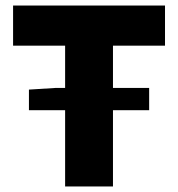

<svg xmlns="http://www.w3.org/2000/svg" viewBox="-20 -670 640 690"><path d="M84 -274V-348L180 -354H214V-506H27V-650H573V-506H386V-354H516V-274H386V0H214V-274Z"/></svg>

Font: Source Code Pro Black
Style: Regular
Weight: 900
Monospace: yes
Designer: Paul D. Hunt, Teo Tuominen
Foundry: Adobe Systems Incorporated
Version: Version 2.030;PS 1.000;hotconv 16.6.51;makeotf.lib2.5.65220